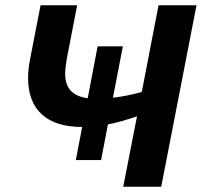

<svg xmlns="http://www.w3.org/2000/svg" viewBox="-20 -708 765 728"><path d="M447.3 0 499.5 -267.1Q436.5 -245.1 389.2 -236.3L363.3 -101.1H267.6L291.5 -226.6Q190.9 -226.6 138.7 -274.2Q86.4 -321.8 86.4 -413.1Q86.4 -444.3 94.2 -484.4L133.8 -688H272.5L233.4 -485.8Q227.1 -449.2 227.1 -428.7Q227.1 -387.7 247.8 -364.7Q268.6 -341.8 312.5 -335.4L350.1 -532.2H445.8L408.2 -337.4Q462.4 -343.8 517.6 -359.4L581.1 -688H725.1L591.3 0Z"/></svg>

Font: Liberation Sans
Style: Bold Italic
Weight: 700
Italic angle: -12°
Designer: Steve Matteson
Foundry: Ascender Corporation
Version: Version 2.1.5